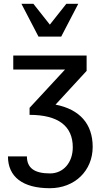

<svg xmlns="http://www.w3.org/2000/svg" viewBox="-20 -793 551 1013"><path d="M469 -18C469 -139 401 -216 273 -241L437 -419V-500H50V-426H323L136 -224V-187C286 -187 364 -129 364 -16C364 65 314 122 244 122C161 122 122 93 122 32H22C22 140 100 200 243 200C374 200 469 108 469 -18ZM303 -600 393 -773H330L243 -663L156 -773H93L183 -600Z"/></svg>

Font: Perun Medium
Style: Regular
Weight: 500
Foundry: Copyright (c) Stefan Peev, Context Ltd, 2016
Version: Version 1.089